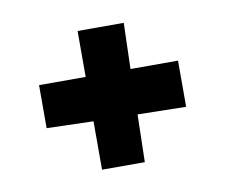

<svg xmlns="http://www.w3.org/2000/svg" viewBox="-46 -521 483 410"><g transform="rotate(-10 195.0 -315.5)"><path d="M245.1 -465.8 242.2 -366.2H345.2V-266.1L240.2 -268.1L237.8 -165H145V-270L43.9 -272.9V-366.2H145V-465.8Z"/></g></svg>

Font: Purple Purse
Style: Regular
Weight: 400
Designer: Astigmatic (AOETI)
Foundry: Astigmatic (AOETI)
Version: Version 1.000